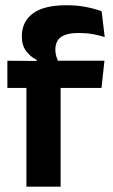

<svg xmlns="http://www.w3.org/2000/svg" viewBox="-20 -696 420 716"><path d="M228.5 -676.5Q267.5 -676.5 300.5 -670Q333.5 -663.5 359 -654L370.5 -558Q349 -564.5 325.8 -568.8Q302.5 -573 274.5 -573Q241 -573 221.8 -565.5Q202.5 -558 194.5 -544Q186.5 -530 186.5 -511V-509.5Q186.5 -496 190.5 -484Q194.5 -472 200 -462.5L116.5 -459.5V-473Q93.5 -484 77.5 -505.5Q61.5 -527 61.5 -559V-561.5Q61.5 -614.5 102.2 -645.5Q143 -676.5 228.5 -676.5ZM78.5 0V-433H206V0ZM7.5 -368V-469.5L131.5 -468.5L181.5 -469.5H369.5L358.5 -368Z"/></svg>

Font: Anek Latin Medium SemiBold
Style: Regular
Weight: 600
Version: Version 1.003